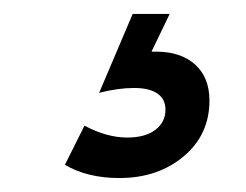

<svg xmlns="http://www.w3.org/2000/svg" viewBox="-20 -20 353 275"><path d="M280 124Q280 173 243 204Q206 235 151 235Q105 235 73 216L101 160Q133 177 162 177Q188 177 202.5 166Q217 155 217 137Q217 122 205.5 114Q194 106 172 106Q149 106 122 113L170 0H223L197 54H204Q239 54 259.5 72.5Q280 91 280 124Z"/></svg>

Font: Cabin SemiBold
Style: Italic
Weight: 600
Italic angle: -7°
Designer: Pablo Impallari
Foundry: Pablo Impallari. http://www.impallari.com Igino Marini. http://www.ikern.com
Version: Version 2.200